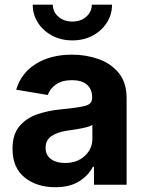

<svg xmlns="http://www.w3.org/2000/svg" viewBox="-20 -785 621 816"><path d="M214.8 10.7Q136.7 10.7 85 -30.5Q33.2 -71.8 33.2 -152.8Q33.2 -213.9 62.5 -248.5Q91.8 -283.2 138.7 -299.3Q185.5 -315.4 239.3 -320.3Q309.6 -327.1 340.6 -334.7Q371.6 -342.3 371.6 -369.1V-371.6Q371.6 -406.2 349.4 -425.3Q327.1 -444.3 286.1 -444.3Q243.7 -444.3 217.8 -426Q191.9 -407.7 183.1 -381.3L48.8 -403.8Q69.8 -474.6 132.6 -513.7Q195.3 -552.7 286.6 -552.7Q345.2 -552.7 398.2 -534.2Q451.2 -515.6 484.6 -474.9Q518.1 -434.1 518.1 -367.7V0H379.4V-75.7H374.5Q354.5 -37.6 314.9 -13.4Q275.4 10.7 214.8 10.7ZM256.3 -92.3Q307.6 -92.3 340.1 -122.1Q372.6 -151.9 372.6 -195.3V-254.4Q363.8 -248 344 -243.4Q324.2 -238.8 302.2 -235.1Q280.3 -231.4 264.2 -229.5Q223.6 -223.6 198.7 -206.5Q173.8 -189.5 173.8 -156.7Q173.8 -125 197 -108.6Q220.2 -92.3 256.3 -92.3ZM287.6 -613.3Q239.7 -613.3 201.7 -633.5Q163.6 -653.8 141.4 -688.2Q119.1 -722.7 119.1 -765.1H204.6Q204.6 -734.4 228.3 -713.9Q252 -693.4 287.6 -693.4Q322.8 -693.4 346.4 -713.9Q370.1 -734.4 370.1 -765.1H456.1Q456.1 -722.7 433.8 -688.2Q411.6 -653.8 373.5 -633.5Q335.4 -613.3 287.6 -613.3Z"/></svg>

Font: Inter-Bold
Style: Bold
Weight: 700
Designer: Rasmus Andersson
Foundry: rsms
Version: Version 4.000;git-a52131595